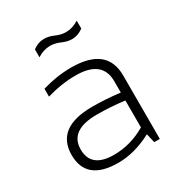

<svg xmlns="http://www.w3.org/2000/svg" viewBox="-166 -812 867 927"><g transform="rotate(-30 267.5 -349.0)"><path d="M48.8 -145Q48.8 -297.9 252 -297.9Q323.7 -297.9 405.3 -288.1V-351.1Q405.3 -468.8 257.3 -468.8Q178.2 -468.8 95.2 -444.3V-488.3Q178.2 -512.7 257.3 -512.7Q456.5 -512.7 456.5 -353.5V0H425.3L413.6 -50.8Q317.4 0 227.1 0Q48.8 0 48.8 -145ZM252 -253.9Q100.1 -253.9 100.1 -146.5Q100.1 -43.9 227.1 -43.9Q320.8 -43.9 405.3 -93.8V-244.1Q323.7 -253.9 252 -253.9ZM150.4 -675.8Q179.7 -698.2 213.9 -698.2Q239.3 -698.2 267.6 -685.5Q295.9 -672.9 323.2 -672.9Q359.9 -672.9 394.5 -695.3V-651.4Q365.2 -628.9 331.1 -628.9Q305.7 -628.9 277.3 -641.6Q249 -654.3 221.7 -654.3Q185.1 -654.3 150.4 -631.8Z"/></g></svg>

Font: Voltera Light
Style: Light
Weight: 300
Designer: Bernd Montag
Version: Version 1.301